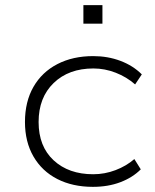

<svg xmlns="http://www.w3.org/2000/svg" viewBox="-20 -718 602 746"><path d="M341 8Q262 8 202.5 -22.5Q143 -53 110 -110Q77 -167 77 -244Q77 -323 110 -380.5Q143 -438 203 -469Q263 -500 342 -500Q399 -500 448 -481.5Q497 -463 531 -429L505 -390Q472 -419 429.5 -435.5Q387 -452 343 -452Q247 -452 188.5 -395.5Q130 -339 130 -244Q130 -149 188.5 -95Q247 -41 342 -41Q387 -41 429 -57Q471 -73 502 -100L527 -60Q495 -28 447.5 -10Q400 8 341 8ZM304 -626V-698H378V-626Z"/></svg>

Font: Nunito Sans 7pt SemiExpanded ExtraLight
Style: Regular
Weight: 250
Width: 6
Designer: Vernon Adams
Foundry: Vernon Adams
Version: Version 3.101;gftools[0.9.27]